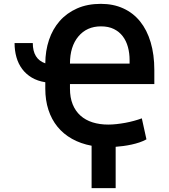

<svg xmlns="http://www.w3.org/2000/svg" viewBox="-20 -757 882 1003"><path d="M56.1 -532H151.3Q151.3 -448.5 216.6 -426.1Q217 -491.8 236 -548.5Q255 -605.1 291.7 -647Q328.5 -688.9 382.5 -712.9Q436.4 -736.9 506.7 -736.9Q572.1 -736.9 623.9 -713.2Q675.8 -689.6 711.8 -645.1Q747.9 -600.5 767 -536.2Q786.2 -471.9 786.2 -391V-317.8H345.5V-294Q345.5 -247.2 359.7 -212Q373.9 -176.8 400.2 -153.2Q426.5 -129.6 463.4 -117.9Q500.4 -106.2 545.5 -106.2Q565.7 -106.2 588.6 -108.7Q611.5 -111.2 634.6 -115.4Q657.7 -119.7 679.7 -125.7Q701.7 -131.7 720.9 -138.8L745 -29.1Q728.7 -19.9 708.6 -13.1Q688.6 -6.4 667.3 -1.8Q646 2.8 624.5 5.7Q603 8.5 584.2 9.9V225.9H458.5V4.3Q401.3 -6.4 356.4 -31.6Q311.4 -56.8 280.4 -94.8Q249.3 -132.8 233 -183.1Q216.6 -233.3 216.6 -294V-327.4Q176.1 -333.8 146 -351.7Q115.8 -369.7 95.7 -396.7Q75.6 -423.7 65.9 -458.1Q56.1 -492.5 56.1 -532ZM657 -424.7V-443.2Q657 -479 648.3 -511.2Q639.6 -543.3 621.4 -567.3Q603.3 -591.3 575.1 -605.3Q546.9 -619.3 507.5 -619.3Q433.6 -619.3 389.6 -566.8Q345.5 -514.2 345.5 -424.7Z"/></svg>

Font: Inter P Semi Bold
Style: Regular
Weight: 600
Designer: Rasmus Andersson
Foundry: rsms
Version: Version 3.018;git-588b23468